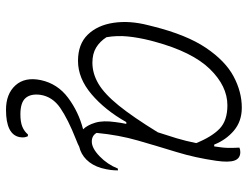

<svg xmlns="http://www.w3.org/2000/svg" viewBox="-113 -463 826 640"><g transform="rotate(90 300.0 -143.0)"><path d="M339 -536Q384 -536 415 -510Q446 -484 462 -444H468Q473 -474 473 -494Q473 -514 472 -528Q478 -531 487 -531Q508 -531 515 -512Q522 -493 516 -451Q506 -381 486.5 -317.5Q467 -254 448.5 -190Q430 -126 423 -52Q432 -36 452 -36Q474 -36 501 -62Q528 -88 542 -123H548Q548 -111 546.5 -98.5Q545 -86 540 -67Q531 -37 512 -18Q494 0 469 6Q462 10 444 17Q378 43 340 69Q302 95 296 136Q292 168 307 185Q322 202 361 202Q387 202 402.5 195.5Q418 189 428 177H434Q436 181 437.5 187.5Q439 194 437 205Q428 250 346 250Q293 250 264.5 218.5Q236 187 247 134Q259 78 306 43Q353 8 411 -7Q397 -21 389 -47.5Q381 -74 387 -115Q389 -132 393 -151H387Q347 -80 294 -35Q241 10 183 10Q127 10 95.5 -22.5Q64 -55 56 -108.5Q48 -162 64 -224L68 -240Q96 -352 139.5 -416.5Q183 -481 234.5 -508.5Q286 -536 339 -536ZM104 -85Q118 -63 138.5 -50.5Q159 -38 189 -38Q225 -38 259 -58Q293 -78 331.5 -125.5Q370 -173 421 -256Q431 -286 440.5 -317.5Q450 -349 457 -384Q436 -436 409 -462Q382 -488 331 -488Q267 -488 210 -429.5Q153 -371 119 -246L115 -231Q105 -191 101.5 -155.5Q98 -120 104 -85Z"/></g></svg>

Font: Recursive Sn Csl St Lt
Style: Italic
Weight: 300
Italic angle: -15°
Version: Version 1.079;hotconv 1.0.112;makeotfexe 2.5.65598; ttfautoh